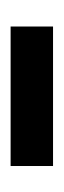

<svg xmlns="http://www.w3.org/2000/svg" viewBox="101 -468 120 362"><g transform="rotate(90 161.0 -287.0)"><path d="M293 -327V-247H30V-327Z"/></g></svg>

Font: Gemunu Libre ExtraLight SemiBold
Style: Regular
Weight: 600
Version: Version 1.100